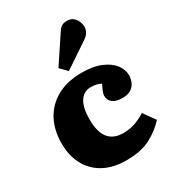

<svg xmlns="http://www.w3.org/2000/svg" viewBox="-197 -932 964 1060"><g transform="rotate(-30 285.0 -402.0)"><path d="M297 14Q212 14 152.5 -18.5Q93 -51 62 -109.5Q31 -168 31 -245Q31 -330 65 -393.5Q99 -457 164 -493Q229 -529 323 -529Q394 -529 443 -508.5Q492 -488 517 -455.5Q542 -423 542 -387Q542 -363 532.5 -342Q523 -321 503 -308Q483 -295 449 -295Q411 -295 388.5 -310.5Q366 -326 366 -356Q366 -366 371.5 -380.5Q377 -395 390 -420Q376 -428 360.5 -431.5Q345 -435 325 -435Q296 -435 275 -418.5Q254 -402 242.5 -368.5Q231 -335 231 -284Q231 -204 262 -164.5Q293 -125 356 -125Q392 -125 425.5 -135Q459 -145 499 -170L552 -96Q511 -50 450.5 -18Q390 14 297 14ZM266 -572 224 -615 337 -785Q351 -806 364 -812Q377 -818 393 -818Q419 -818 434.5 -804.5Q450 -791 456.5 -773Q463 -755 463 -741Q463 -725 454 -708.5Q445 -692 424 -678Z"/></g></svg>

Font: Literata ExtraBold
Style: Regular
Weight: 800
Designer: Latin by Veronika Burian and Jose Scaglione. Greek by Irene Vlachou. Cyrillic by Vera Evstafieva.
Foundry: TypeTogether
Version: Version 3.103;gftools[0.9.29]